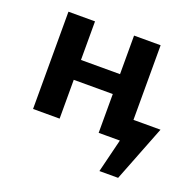

<svg xmlns="http://www.w3.org/2000/svg" viewBox="-105 -529 789 781"><g transform="rotate(20 289.5 -138.0)"><path d="M445 0V-98H579L529 0ZM403 145 463 -98H579L484 145ZM347 0V-421H462V0ZM63 0V-421H178V0ZM118 -168V-254H407V-168Z"/></g></svg>

Font: Ysabeau Office
Style: Bold
Weight: 700
Designer: Christian Thalmann (Catharsis Fonts)
Version: Version 2.001;gftools[0.9.30]; featfreeze: tnum,lnum,ss02